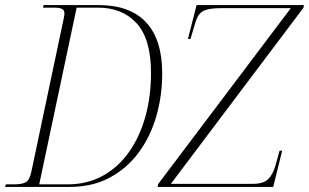

<svg xmlns="http://www.w3.org/2000/svg" viewBox="-33 -734 1213 754"><path d="M-13 0 -10 -10H21Q54 -10 68.5 -18.5Q83 -27 90 -59L218 -665Q220 -675 220 -681Q220 -695 209.5 -699.5Q199 -704 180 -704H136L138 -714H354Q478 -714 541 -646Q604 -578 604 -446Q604 -358 581 -278Q558 -198 512 -135.5Q466 -73 398 -36.5Q330 0 241 0ZM232 -10Q309 -10 369.5 -43Q430 -76 472.5 -135.5Q515 -195 537.5 -274.5Q560 -354 560 -448Q560 -580 504 -642Q448 -704 352 -704H268L121 -10ZM586 0 588 -11 1109 -702H834Q788 -702 766.5 -691.5Q745 -681 735 -648L715 -581H705L739 -714H1160L1159 -704L638 -12H960Q1001 -12 1020 -30.5Q1039 -49 1049 -85L1065 -142H1075L1040 0Z"/></svg>

Font: Noto Serif Display SemiCondensed ExtraLight
Style: Italic
Weight: 200
Width: 4
Italic angle: -12°
Designer: Monotype Design Team
Foundry: Monotype Imaging Inc.
Version: Version 2.009